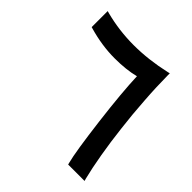

<svg xmlns="http://www.w3.org/2000/svg" viewBox="-178 -795 930 930"><g transform="rotate(45 287.0 -330.5)"><path d="M462.4 -648.4V-660.6L450.7 -657.7C378.9 -641.6 309.6 -633.3 242.7 -633.3C175.8 -633.3 110.8 -641.6 48.8 -657.7L36.6 -661.1V-648.4V-558.6V-551.3L43.5 -549.3C104.5 -531.7 164.1 -522.9 221.7 -522.9C274.4 -522.9 320.3 -527.8 359.9 -538.1C362.3 -470.2 370.6 -375 385.7 -253.4C400.9 -131.8 413.6 -49.8 424.8 -7.3L426.8 0H434.1H526.4H539.1L535.6 -12.2C526.4 -49.3 517.1 -93.8 508.3 -145C499.5 -196.3 491.7 -250 485.4 -306.2C478.5 -362.3 473.1 -419.9 469.2 -480C464.8 -540 462.9 -595.2 462.4 -646.5Z"/></g></svg>

Font: Samim Medium
Style: Regular
Weight: 500
Foundry: DejaVu fonts team - Redesigned by Saber Rastikerdar
Version: Version 4.0.5